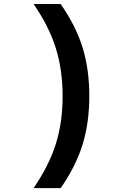

<svg xmlns="http://www.w3.org/2000/svg" viewBox="-20 -745 640 972"><path d="M149.9 207.5Q228 93.3 262.5 -15.9Q296.9 -125 296.9 -258.8Q296.9 -393.1 261.7 -503.7Q226.6 -614.3 149.9 -724.6H287.1Q364.3 -613.8 398.2 -503.9Q432.1 -394 432.1 -259.3Q432.1 -123.5 398.2 -13.7Q364.3 96.2 287.1 207.5Z"/></svg>

Font: Cousine
Style: Bold
Weight: 700
Monospace: yes
Designer: Steve Matteson
Foundry: Ascender Corporation
Version: Version 1.20